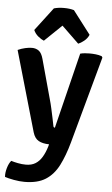

<svg xmlns="http://www.w3.org/2000/svg" viewBox="-62 -774 604 1034"><g transform="rotate(5 240.0 -257.0)"><path d="M341.5 -14.5Q321.5 58 294.8 110.5Q268 163 224.5 190.8Q181 218.5 110 218.5Q83.5 218.5 52.5 212.8Q21.5 207 4 201Q2 179 9.8 152.5Q17.5 126 30 112Q43.5 116.5 66 121Q88.5 125.5 110 125.5Q140.5 125.5 161.5 112.5Q182.5 99.5 197 75.5Q211.5 51.5 221.5 18.5L225 5.5Q190 5 168.2 -7.2Q146.5 -19.5 137 -51.5L12 -486Q32 -495 52.2 -499.5Q72.5 -504 88 -504Q110 -504 125.5 -492.5Q141 -481 149.5 -449.5L208.5 -234.5Q214.5 -214 220.2 -188Q226 -162 231.2 -137Q236.5 -112 240 -93.5Q241.5 -86.5 248.5 -86.5L349.5 -495.5Q360.5 -498.5 374.5 -499.8Q388.5 -501 400.5 -501Q416.5 -501 433.2 -499.2Q450 -497.5 466 -492L470.5 -484.5ZM295.5 -726 391 -601Q382.5 -581 365 -567Q347.5 -553 334 -548L241.5 -637.5L148.5 -548Q135 -553 117.8 -567Q100.5 -581 92 -601L187 -726Q210.5 -733 241.5 -733Q272.5 -733 295.5 -726Z"/></g></svg>

Font: Signika Negative Light SemiBold
Style: Regular
Weight: 600
Version: Version 2.001